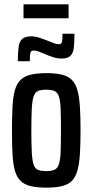

<svg xmlns="http://www.w3.org/2000/svg" viewBox="-20 -854 424 882"><path d="M193 8Q150 8 121 1Q92 -6 74.5 -23Q57 -40 48.5 -70Q40 -100 37.5 -145.5Q35 -191 35 -255Q35 -319 37.5 -364.5Q40 -410 48.5 -440Q57 -470 74.5 -487Q92 -504 121 -511Q150 -518 193 -518Q236 -518 264.5 -511Q293 -504 310 -487Q327 -470 335.5 -440Q344 -410 347 -364.5Q350 -319 350 -255Q350 -191 347 -145.5Q344 -100 335.5 -70Q327 -40 310 -23Q293 -6 264.5 1Q236 8 193 8ZM192 -68Q216 -68 230 -74Q244 -80 250.5 -99Q257 -118 258.5 -155.5Q260 -193 260 -255Q260 -317 258.5 -354.5Q257 -392 250.5 -411Q244 -430 230 -436Q216 -442 192 -442Q168 -442 154.5 -436Q141 -430 134.5 -411Q128 -392 126 -354.5Q124 -317 124 -255Q124 -193 126 -155.5Q128 -118 134 -99Q140 -80 154 -74Q168 -68 192 -68ZM62 -573Q62 -613 65.5 -638.5Q69 -664 82.5 -675.5Q96 -687 124 -687Q142 -687 161.5 -680.5Q181 -674 199 -667Q213 -661 226.5 -656Q240 -651 250 -651Q263 -651 265 -662.5Q267 -674 267 -699H322Q322 -659 319 -634Q316 -609 303 -597Q290 -585 262 -585Q244 -585 225 -591Q206 -597 188 -605Q174 -611 160 -616.5Q146 -622 135 -622Q122 -622 119.5 -611Q117 -600 117 -573ZM88 -770V-834H295V-770Z"/></svg>

Font: Saira ExtraCondensed SemiBold
Style: Regular
Weight: 600
Width: 2
Designer: Hector Gatti with collaboration of the Omnibus-Type team
Foundry: Omnibus-Type
Version: Version 1.101